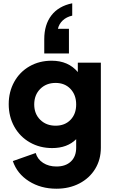

<svg xmlns="http://www.w3.org/2000/svg" viewBox="-20 -927 688 1167"><path d="M58 52 197 3Q208 41 242 63Q276 85 323 85Q379 85 411 54.5Q443 24 443 -29V-81Q389 -27 297 -27Q222 -27 161.5 -61.5Q101 -96 67 -157Q33 -218 33 -294Q33 -369 66.5 -429.5Q100 -490 159.5 -524Q219 -558 294 -558Q395 -558 453 -489V-546H593V-29Q593 43 558.5 99.5Q524 156 462.5 188Q401 220 323 220Q228 220 156 174.5Q84 129 58 52ZM318 -163Q374 -163 408.5 -198.5Q443 -234 443 -292Q443 -350 408.5 -386.5Q374 -423 318 -423Q261 -423 224.5 -386.5Q188 -350 188 -292Q188 -235 224.5 -199Q261 -163 318 -163ZM419 -907V-832Q384 -824 361.5 -803Q339 -782 332 -752H399V-602H249V-689Q249 -777 292.5 -833.5Q336 -890 419 -907Z"/></svg>

Font: Eudoxus Sans ExtraBold
Style: Regular
Weight: 800
Designer: Stijn de Vries
Foundry: tokotype
Version: Version 2.005